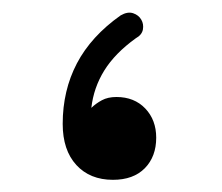

<svg xmlns="http://www.w3.org/2000/svg" viewBox="-20 -274 358 309"><path d="M161.7 15.4Q194.7 15.4 213.1 -3.3Q231.4 -22 231.4 -52.4Q231.4 -80.9 213.8 -99.4Q196.1 -117.9 167.4 -117.9Q153.6 -117.9 144 -112.7Q134.3 -107.5 127 -100.4Q130.7 -132.9 147.8 -160.5Q165 -188.2 198.4 -212.3Q208.4 -217.8 210 -226.6Q211.5 -235.3 207.4 -242.3Q203.2 -249.7 194.3 -252.7Q185.4 -255.7 174.1 -249.2Q126.8 -215.8 103.8 -172.1Q80.9 -128.4 80.9 -74.6Q80.9 -32.5 102.8 -8.5Q124.8 15.4 161.7 15.4Z"/></svg>

Font: Mikhak VF
Style: Regular
Weight: 100
Designer: Amin Abedi
Version: Version 3.001